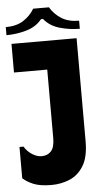

<svg xmlns="http://www.w3.org/2000/svg" viewBox="-60 -901 502 949"><g transform="rotate(-5 191.0 -426.0)"><path d="M343 -189Q343 -111 316.5 -67.5Q290 -24 247.5 -6Q205 12 157 12Q101 12 68 -1.5Q35 -15 15 -34V-189H35Q50 -164 74 -149Q98 -134 120 -134Q150 -134 167.5 -153.5Q185 -173 185 -217V-700H343ZM20 -700H273V-558H20ZM142 -864H220Q242 -828 276.5 -806.5Q311 -785 363 -785V-745Q313 -745 264 -759Q215 -773 186 -809H176Q147 -773 98 -759Q49 -745 -1 -745V-785Q52 -785 86.5 -807Q121 -829 142 -864Z"/></g></svg>

Font: Phudu
Style: Bold
Weight: 700
Version: Version 1.005;gftools[0.9.23]